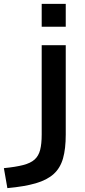

<svg xmlns="http://www.w3.org/2000/svg" viewBox="-104 -750 440 990"><path d="M-84 117Q-23 111 15.5 101Q54 91 74.5 72.5Q95 54 103 23Q111 -8 111 -56V-517H235V-56Q235 17 221 66.5Q207 116 173 147Q139 178 80.5 195Q22 212 -66 220ZM111 -612V-730H235V-612Z"/></svg>

Font: M PLUS 1 SemiBold
Style: Regular
Weight: 600
Designer: Coji Morishita
Foundry: UNDERFOREST DESIGN
Version: Version 1.001